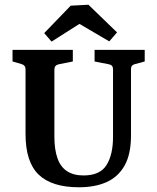

<svg xmlns="http://www.w3.org/2000/svg" viewBox="-20 -783 665 812"><path d="M592 -572V-523L551 -512Q534 -508 534 -491V-210Q534 -131 507 -83Q480 -35 431 -13Q382 9 314 9Q199 9 143.5 -44.5Q88 -98 88 -216V-491Q88 -507 71 -512L33 -523V-572H288V-523L228 -511Q210 -507 210 -489V-205Q210 -151 223 -114Q236 -77 263.5 -59Q291 -41 333 -41Q403 -41 430.5 -85Q458 -129 458 -204V-490Q458 -508 441 -511L380 -523V-572ZM167 -643 279 -759 354 -763 475 -646 442 -608 316 -682 198 -607Z"/></svg>

Font: Rasa SemiBold
Style: Regular
Weight: 600
Designer: Anna Giedrys (Yrsa+Rasa design), David Brezina (Yrsa art-direction, Rasa art-direction, design)
Foundry: Rosetta Type Foundry
Version: Version 2.004